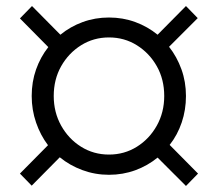

<svg xmlns="http://www.w3.org/2000/svg" viewBox="-20 -679 722 636"><path d="M85 -64 46 -104 139 -198Q114 -231 99.5 -273Q85 -315 85 -361Q85 -408 99.5 -449Q114 -490 140 -523L46 -618L86 -659L180 -564Q213 -591 254 -606Q295 -621 341 -621Q387 -621 428 -606Q469 -591 502 -564L596 -659L635 -619L540 -524Q566 -491 581 -449.5Q596 -408 596 -361Q596 -315 582 -273.5Q568 -232 542 -199L636 -104L596 -63L502 -157Q469 -130 428 -115Q387 -100 341 -100Q295 -100 253 -115.5Q211 -131 178 -158ZM341 -167Q392 -167 433.5 -193Q475 -219 499.5 -263Q524 -307 524 -361Q524 -416 499.5 -459.5Q475 -503 433.5 -529Q392 -555 341 -555Q290 -555 248.5 -529Q207 -503 182.5 -459.5Q158 -416 158 -361Q158 -307 182.5 -263Q207 -219 248.5 -193Q290 -167 341 -167Z"/></svg>

Font: Red Hat Display Variable
Style: Regular
Weight: 400
Designer: Pentagram, MCKL
Foundry: Pentagram, MCKL
Version: Version 1.021